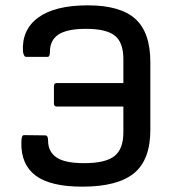

<svg xmlns="http://www.w3.org/2000/svg" viewBox="-20 -687 650 719"><path d="M288 12Q169 12 113.5 -29.5Q58 -71 60 -154Q60 -181 70 -181L150 -180Q160 -180 160 -161Q160 -119 191.5 -97.5Q223 -76 295 -76Q375 -76 408.5 -102.5Q442 -129 442 -191V-288H193Q182 -288 182 -299V-365Q182 -376 193 -376H442V-466Q442 -528 410 -553.5Q378 -579 302 -579Q232 -579 199.5 -558Q167 -537 167 -493Q167 -474 158 -474H78Q69 -474 66 -494Q61 -576 123.5 -621.5Q186 -667 309 -667Q430 -667 486.5 -616.5Q543 -566 543 -454V-201Q543 -88 481.5 -38Q420 12 288 12Z"/></svg>

Font: Sofia Sans SemiBold
Style: Regular
Weight: 600
Designer: Botio Nikoltchev, Ani Petrova
Foundry: lettersoup
Version: Version 4.101; ttfautohint (v1.8.4.7-5d5b)